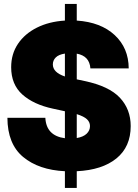

<svg xmlns="http://www.w3.org/2000/svg" viewBox="-20 -838 683 949"><path d="M300.8 90.8V8.3Q171.4 2 94.2 -62.3Q17.1 -126.5 16.6 -255.9H204.1Q208.5 -167 300.8 -154.8V-288.1L242.2 -300.8Q146 -321.3 90.6 -370.8Q35.2 -420.4 35.2 -505.9Q35.2 -571.3 68.8 -621.3Q102.5 -671.4 162.4 -701.4Q222.2 -731.4 300.8 -736.3V-818.4H359.4V-736.3Q478 -728.5 546.9 -664.6Q615.7 -600.6 616.2 -500H426.8Q422.4 -561.5 359.4 -572.8V-445.8L398.4 -437.5Q519 -412.1 572.5 -355Q626 -297.9 626 -214.8Q626 -112.3 555.4 -54.9Q484.9 2.4 359.4 8.3V90.8ZM241.2 -519.5Q241.2 -480 300.8 -460V-573.2Q270 -568.4 255.6 -554Q241.2 -539.6 241.2 -519.5ZM424.8 -214.8Q424.8 -234.4 409.9 -248.5Q395 -262.7 359.4 -273.9V-155.8Q391.6 -161.1 408.2 -177Q424.8 -192.9 424.8 -214.8Z"/></svg>

Font: Inter Tight Black
Style: Regular
Weight: 900
Designer: Rasmus Andersson
Foundry: rsms
Version: Version 3.004; ttfautohint (v1.8.4.7-5d5b)